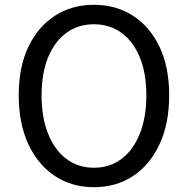

<svg xmlns="http://www.w3.org/2000/svg" viewBox="-20 -766 782 799"><path d="M371 13Q279 13 208.5 -33.5Q138 -80 98 -166Q58 -252 58 -369Q58 -487 98 -571Q138 -655 208.5 -700.5Q279 -746 371 -746Q463 -746 533.5 -700.5Q604 -655 644 -571Q684 -487 684 -369Q684 -252 644 -166Q604 -80 533.5 -33.5Q463 13 371 13ZM371 -68Q437 -68 486 -105Q535 -142 562 -210Q589 -278 589 -369Q589 -461 562 -527Q535 -593 486 -629Q437 -665 371 -665Q305 -665 256 -629Q207 -593 180 -527Q153 -461 153 -369Q153 -278 180 -210Q207 -142 256 -105Q305 -68 371 -68Z"/></svg>

Font: Chocolate Classical Sans
Style: Regular
Weight: 400
Designer: 田海東、宇文滿月
Foundry: Moonlit Owen
Version: Version 1.001